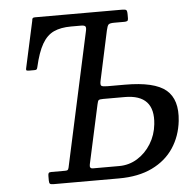

<svg xmlns="http://www.w3.org/2000/svg" viewBox="-53 -804 878 858"><g transform="rotate(-5 386.0 -375.0)"><path d="M208.5 -55Q217.5 -55 220.8 -57.2Q224 -59.5 226 -68L357 -671Q360 -685 355.8 -690Q351.5 -695 336.5 -695H292Q245.5 -695 214.2 -680.5Q183 -666 162 -629.5Q141 -593 126 -527Q124.5 -520 122 -517.5Q119.5 -515 112 -515H88.5Q81 -515 77.5 -516.5Q74 -518 75.5 -525L121.5 -735.5Q122 -744 124.5 -747Q127 -750 135 -750H524Q539.5 -750 544 -746.8Q548.5 -743.5 548.5 -727V-709Q548.5 -700 544.2 -697.5Q540 -695 531 -695H486Q465.5 -695 460 -689.5Q454.5 -684 450 -663.5L402.5 -443Q398 -423 404.2 -419Q410.5 -415 431.5 -415H509.5Q641.5 -415 693.2 -371.5Q745 -328 734.5 -232.5Q727 -165 692.2 -112.5Q657.5 -60 595.8 -30Q534 0 446 0H152Q141 0 137 -3.2Q133 -6.5 133 -18V-38.5Q133 -47.5 135.5 -51.2Q138 -55 147 -55ZM407 -360Q391 -360 386.8 -356.8Q382.5 -353.5 379.5 -338L322 -74.5Q317.5 -55 334 -55H452Q496.5 -55 533.8 -78Q571 -101 595.2 -140.2Q619.5 -179.5 624.5 -227.5Q639 -360 503.5 -360Z"/></g></svg>

Font: Besley* Narrow
Style: Italic
Weight: 400
Width: 4
Italic angle: -13°
Designer: Owen Earl
Foundry: indestructible type*
Version: Version 3.000; ttfautohint (v1.8.3)